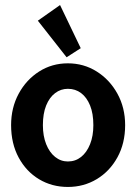

<svg xmlns="http://www.w3.org/2000/svg" viewBox="-20 -730 540 761"><path d="M249 11Q186 11 135 -19.5Q84 -50 54 -105.5Q24 -161 24 -234Q24 -303 54 -358.5Q84 -414 135 -446.5Q186 -479 249 -479Q312 -479 363.5 -446.5Q415 -414 445.5 -358.5Q476 -303 476 -234Q476 -162 445.5 -106.5Q415 -51 363.5 -20Q312 11 249 11ZM249 -90Q279 -90 301.5 -108Q324 -126 337 -158.5Q350 -191 350 -234Q350 -280 337 -312Q324 -344 301.5 -361Q279 -378 249 -378Q221 -378 198.5 -361Q176 -344 163 -312Q150 -280 150 -234Q150 -191 163 -158.5Q176 -126 198.5 -108Q221 -90 249 -90ZM244 -503 130 -648 218 -710 300 -539Z"/></svg>

Font: Inconsolata ExtraBold
Style: Regular
Weight: 800
Designer: Raph Levien, Cyreal, Brenton Simpson
Foundry: Raph Levien, Cyreal, Google
Version: Version 3.001